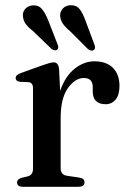

<svg xmlns="http://www.w3.org/2000/svg" viewBox="-20 -716 494 736"><path d="M206.5 -450.5 210.5 -367.5Q229.5 -423 265.5 -452Q301.5 -481 342 -481Q387.5 -481 412.8 -456Q438 -431 438 -386.5Q438 -352 423.2 -334.2Q408.5 -316.5 385 -316.5Q335.5 -316.5 335.5 -366.5V-383.5Q335 -417 301 -417Q268.5 -417 240.5 -378.5Q212.5 -340 212.5 -261.5V-70Q212.5 -45.5 238 -42L283 -35.5Q304 -32.5 304 -17Q304 0 280.5 0H68Q45.5 0 45.5 -17Q45.5 -29 63 -34.5L86.5 -40Q106.5 -45 106.5 -69.5V-378Q106.5 -399 90 -401L56.5 -402.5Q40 -405 40 -417Q40 -429 60 -436L141 -465Q161 -472 170.8 -474.5Q180.5 -477 186 -477Q204 -477 206.5 -450.5ZM308 -636 342 -545Q347.5 -530 340 -524.5Q331 -518 317.5 -527.5L248 -597Q231 -611 221.2 -625Q211.5 -639 210.5 -656Q210 -671.5 221 -683.5Q232 -695.5 251 -696Q273.5 -696.5 286 -680Q298.5 -663.5 308 -636ZM165 -637.5 200.5 -546.5Q207 -532 199.5 -526Q191 -519 177.5 -528.5L107 -596.5Q89.5 -610 79.2 -623.5Q69 -637 68 -654Q66 -670 77 -682.2Q88 -694.5 106.5 -695.5Q128.5 -696.5 141.5 -680.5Q154.5 -664.5 165 -637.5Z"/></svg>

Font: Fraunces 9pt S000
Style: Regular
Weight: 400
Version: Version 1.000; ttfautohint (v1.8.3)